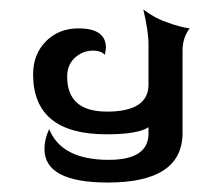

<svg xmlns="http://www.w3.org/2000/svg" viewBox="-20 -282 421 406"><path d="M294 4V-13Q272 2 205 2Q50 2 50 -125Q50 -167 77 -194.5Q104 -222 146 -222Q204 -222 204 -181Q204 -180 202 -166Q193 -175 177 -175Q155 -175 138.5 -160Q122 -145 122 -120Q122 -46 206 -46Q294 -46 294 -103V-188Q294 -216 283 -262Q308 -243 333 -235Q359 -225 381 -222Q366 -202 366 -175V-103V-1Q366 104 208 104Q74 104 74 33Q74 12 84 -9Q110 56 210 56Q291 56 294 4Z"/></svg>

Font: RIT Indira
Style: Bold
Weight: 700
Designer: Sudheer S
Version: 0.9